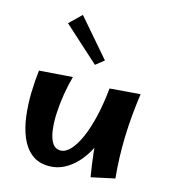

<svg xmlns="http://www.w3.org/2000/svg" viewBox="-116 -877 886 987"><g transform="rotate(15 326.5 -384.0)"><path d="M235 14Q178 14 141.5 -15.5Q105 -45 84.5 -94Q64 -143 56.5 -203.5Q49 -264 50.5 -327Q52 -390 59 -447L236 -460Q223 -414 214.5 -362Q206 -310 203.5 -260Q201 -210 206.5 -169Q212 -128 227.5 -103.5Q243 -79 272 -79Q298 -79 323.5 -106Q349 -133 371 -183Q393 -233 409 -301.5Q425 -370 433 -452L482 -304Q480 -259 467 -214Q454 -169 432 -128Q410 -87 380 -55Q350 -23 313.5 -4.5Q277 14 235 14ZM457 14Q446 -53 439.5 -110.5Q433 -168 430.5 -221.5Q428 -275 429 -331.5Q430 -388 433 -452L595 -465Q578 -346 574.5 -235Q571 -124 582 -13ZM329 -550 140 -721 203 -782 373 -585Z"/></g></svg>

Font: Marhey Medium
Style: Regular
Weight: 500
Designer: Nur Syamsi & Bustanul Arifin
Foundry: Namelatype
Version: Version 1.000